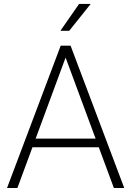

<svg xmlns="http://www.w3.org/2000/svg" viewBox="-20 -939 656 959"><path d="M66.9 0H15.1L283.2 -710.9H320.3L316.4 -675.3ZM298.8 -675.3 295.4 -710.9H332.5L600.6 0H548.8ZM494.6 -203.6H124V-246.6H494.6ZM375 -919.4H433.1L325.7 -785.2H281.7Z"/></svg>

Font: Heebo ExtraLight
Style: Regular
Weight: 250
Designer: Oded Ezer
Foundry: Ezer Type House
Version: Version 3.100